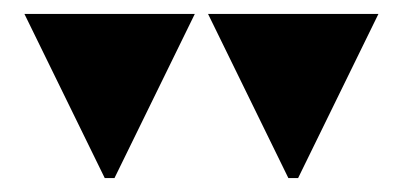

<svg xmlns="http://www.w3.org/2000/svg" viewBox="-20 -728 577 275"><path d="M130 -473 15 -708H259L144 -473ZM393 -473 278 -708H522L407 -473Z"/></svg>

Font: Kalnia SemiExpanded
Style: Bold
Weight: 700
Width: 6
Designer: Frida Medrano
Foundry: Frida Medrano
Version: Version 1.105